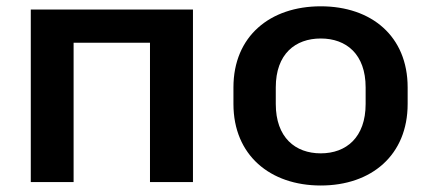

<svg xmlns="http://www.w3.org/2000/svg" viewBox="-20 -569 1342 600"><path d="M210 0V-435.5H448.7V0H583V-539.1H76.2V0Z M982.4 10.7C1140.6 10.7 1253.9 -84 1253.9 -244.1V-295.9C1253.9 -456.1 1140.6 -549.3 982.4 -549.3C824.2 -549.3 709.5 -456.1 709.5 -295.9V-244.1C709.5 -84 824.2 10.7 982.4 10.7ZM982.4 -89.8C902.8 -89.8 841.8 -139.2 841.8 -244.1V-295.9C841.8 -400.4 902.8 -448.7 982.4 -448.7C1062 -448.7 1122.6 -399.9 1122.6 -295.9V-244.1C1122.6 -139.6 1062 -89.8 982.4 -89.8Z"/></svg>

Font: Winston SemiBold
Style: Regular
Weight: 600
Designer: Vernon Adams, Kim Jin-seong, David Berlow, Cristiano Sobral
Foundry: The Winston Project Authors
Version: Version 3.004